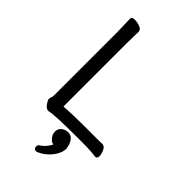

<svg xmlns="http://www.w3.org/2000/svg" viewBox="-281 -795 1109 1109"><g transform="rotate(45 273.5 -240.5)"><path d="M254.9 230Q234.9 230 234.9 210Q234.9 200.2 242.7 192.9Q261.7 181.2 277.8 162.1Q293 143.1 296.9 130.9Q294.9 130.9 289.6 129.9Q279.8 127 274.9 121.1Q251 99.1 251 73.5Q251 47.9 268.8 34.4Q286.6 21 309.8 21Q333 21 348.4 41Q363.8 61 367.7 96.2Q367.7 132.8 337.6 170.9Q307.6 209 265.6 227.1Q259.8 230 254.9 230ZM183.6 -64.9Q255.9 -69.8 344.7 -69.8H458Q481.9 -69.8 494.6 -70.8H495.6Q512.7 -70.8 523.2 -49.3Q533.7 -27.8 533.7 -8.3Q533.7 11.2 516.6 11.2H515.6Q476.6 4.9 412.6 4.9H371.6Q180.7 4.9 142.6 15.1H138.7Q118.7 15.1 100.6 -16.1Q92.8 -27.8 92.8 -36.4Q92.8 -44.9 96.2 -52Q99.6 -59.1 99.6 -69.8V-588.9L96.7 -694.8Q96.7 -710.9 119.1 -710.9Q141.6 -710.9 163.6 -702.4Q185.5 -693.8 185.5 -676.8L183.6 -587.9Z"/></g></svg>

Font: LXGW WenKai GB Screen
Style: Regular
Weight: 400
Designer: LXGW / Fontworks Inc.
Foundry: LXGW / Fontworks Inc.
Version: Version 1.321;February 19, 2024;FontCreator 14.0.0.2901 64-b